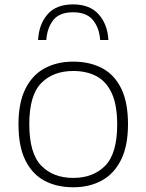

<svg xmlns="http://www.w3.org/2000/svg" viewBox="-20 -822 650 852"><path d="M305 9Q232 9 177.5 -20Q123 -49 92.5 -110.8Q62 -172.5 62 -270.5Q62 -366.5 92.8 -428Q123.5 -489.5 178.2 -519Q233 -548.5 305 -548.5Q378 -548.5 432.8 -519.8Q487.5 -491 517.8 -429.5Q548 -368 548 -270.5Q548 -174.5 517 -112.5Q486 -50.5 431.5 -20.8Q377 9 305 9ZM305 -32.5Q394 -32.5 447 -86.8Q500 -141 500 -269.5Q500 -356 476 -408.2Q452 -460.5 408.2 -483.8Q364.5 -507 305 -507Q216 -507 163 -453.2Q110 -399.5 110 -271Q110 -141.5 163 -87Q216 -32.5 305 -32.5ZM149 -644.5Q152.5 -714 190.8 -758.2Q229 -802.5 304 -802.5Q379 -802.5 418.2 -758Q457.5 -713.5 461 -644.5H424.5Q420.5 -699 392.2 -733.2Q364 -767.5 304 -767.5Q244 -767.5 216.8 -733.2Q189.5 -699 185.5 -644.5Z"/></svg>

Font: Encode Sans Expanded Expanded ExtraLight
Style: Regular
Weight: 200
Width: 7
Designer: Multiple Designers
Foundry: Impallari Type
Version: Version 3.000; ttfautohint (v1.8.3) -l 8 -r 50 -G 200 -x 14 